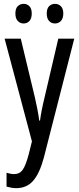

<svg xmlns="http://www.w3.org/2000/svg" viewBox="-20 -738 410 998"><path d="M4 -537H88L161 -233Q167 -205 173.5 -174Q180 -143 184 -111H188Q195 -164 212 -233L283 -537H366L208 81Q186 163 152.5 201.5Q119 240 64 240Q52 240 40 238Q28 236 14 232V160Q24 163 34 165Q44 167 53 167Q82 167 98 144.5Q114 122 129 65L146 -3ZM60 -668Q60 -694 72.5 -706Q85 -718 103 -718Q121 -718 133 -705.5Q145 -693 145 -668Q145 -642 133 -629Q121 -616 103 -616Q85 -616 72.5 -629Q60 -642 60 -668ZM223 -668Q223 -694 235.5 -706Q248 -718 266 -718Q284 -718 296.5 -705.5Q309 -693 309 -668Q309 -642 296.5 -629Q284 -616 266 -616Q247 -616 235 -629Q223 -642 223 -668Z"/></svg>

Font: Noto Sans Khmer UI ExtraCondensed
Style: Regular
Weight: 400
Width: 2
Designer: Danh Hong and the Monotype Design Team
Foundry: Monotype Imaging Inc.
Version: Version 2.002; ttfautohint (v1.8.4.7-5d5b)